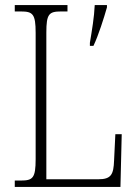

<svg xmlns="http://www.w3.org/2000/svg" viewBox="-20 -734 538 754"><path d="M38 0H453L458 -207H433L428 -104C426 -49 417 -30 366 -30H162V-606C162 -679 172 -689 220 -689H245V-714H38V-689H62C109 -689 120 -679 120 -605V-109C120 -35 109 -25 62 -25H38ZM333 -566V-554H347C367 -596 388 -663 400 -705V-714H352C350 -667 341 -614 333 -566Z"/></svg>

Font: Noto Serif Hebrew Condensed ExtraLight
Style: Regular
Weight: 200
Width: 3
Designer: Monotype Design Team
Foundry: Monotype Imaging Inc.
Version: Version 2.004